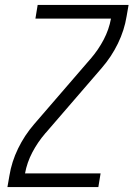

<svg xmlns="http://www.w3.org/2000/svg" viewBox="-20 -755 540 775"><path d="M10 0 18 -46Q27 -102 53 -155.5Q79 -209 118 -254L345 -517Q345 -517 345 -517Q345 -517 346 -517V-518Q377 -554 398.5 -595Q420 -636 428 -680H123L132 -735H499L491 -689Q482 -633 456 -579.5Q430 -526 391 -481L164 -218Q164 -218 164 -218Q164 -218 163 -218V-217Q132 -181 110.5 -140Q89 -99 81 -55H386L377 0Z"/></svg>

Font: Iosevka Curly Light Oblique
Style: Regular
Weight: 300
Italic angle: -9°
Monospace: yes
Designer: Belleve Invis
Foundry: Belleve Invis
Version: Version 11.1.0; ttfautohint (v1.8.3)